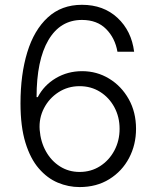

<svg xmlns="http://www.w3.org/2000/svg" viewBox="-20 -757 642 787"><path d="M306.2 9.8Q260.3 9.8 217 -8.3Q173.8 -26.4 139.2 -66.4Q104.5 -106.4 84.2 -172.4Q64 -238.3 64 -333.5Q64 -451.7 91.8 -542.7Q119.6 -633.8 175.8 -685.5Q231.9 -737.3 315.9 -737.3Q404.3 -737.3 461.7 -683.8Q519 -630.4 529.8 -544.9H461.4Q451.7 -601.1 414.8 -638.2Q377.9 -675.3 315.9 -675.3Q227.1 -675.3 178.5 -592.8Q129.9 -510.3 129.9 -358.9H134.8Q160.2 -407.7 208.7 -436.5Q257.3 -465.3 316.4 -465.3Q377 -465.3 427.2 -434.8Q477.5 -404.3 507.6 -350.8Q537.6 -297.4 537.6 -229Q537.6 -163.6 509 -109.4Q480.5 -55.2 428.2 -22.7Q376 9.8 306.2 9.8ZM306.2 -52.2Q353 -52.2 390.1 -75.9Q427.2 -99.6 448.7 -139.9Q470.2 -180.2 470.2 -229Q470.2 -277.8 448.7 -317.6Q427.2 -357.4 390.1 -380.6Q353 -403.8 306.2 -403.8Q258.3 -403.8 219.7 -378.9Q181.2 -354 160.2 -313.2Q139.2 -272.5 142.6 -225.1Q146.5 -175.3 168.5 -136.2Q190.4 -97.2 226.1 -74.7Q261.7 -52.2 306.2 -52.2Z"/></svg>

Font: Inter Light
Style: Regular
Weight: 300
Designer: Rasmus Andersson
Foundry: rsms
Version: Version 4.000;git-a52131595